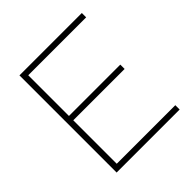

<svg xmlns="http://www.w3.org/2000/svg" viewBox="-196 -887 1034 1034"><g transform="rotate(-45 321.0 -370.0)"><path d="M142 -33H588V0H108V-740H583V-707H142V-397H533V-364H142Z"/></g></svg>

Font: Encode Sans Expanded Thin
Style: Regular
Weight: 250
Width: 7
Designer: Multiple Designers
Foundry: Impallari Type
Version: Version 2.000